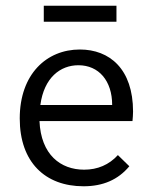

<svg xmlns="http://www.w3.org/2000/svg" viewBox="-20 -641 540 671"><path d="M133 -565H387V-621H133ZM272 10C340 10 393 -13 432 -60L392 -99C361 -65 321 -48 274 -48C192 -48 123 -100 118 -218H443C444 -229 445 -240 445 -251C445 -400 363 -468 259 -468C143 -468 49 -382 49 -227C49 -74 138 10 272 10ZM121 -274C134 -370 191 -413 254 -413C325 -413 372 -359 372 -274Z"/></svg>

Font: Inconsolata Thin
Style: Regular
Weight: 100
Monospace: yes
Designer: Raph Levien, Cyreal, Brenton Simpson
Foundry: Raph Levien, Cyreal, Google
Version: Version 3.100